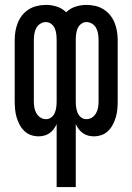

<svg xmlns="http://www.w3.org/2000/svg" viewBox="-20 -548 540 783"><path d="M211 215V-42Q206 -31 199 -21.5Q192 -12 182 -5Q172 2 160.5 5Q149 8 137 8Q121 8 105.5 2.5Q90 -3 78.5 -14.5Q67 -26 59.5 -40.5Q52 -55 47.5 -70.5Q43 -86 41.5 -102.5Q40 -119 40 -135V-385Q40 -403 43 -421Q46 -439 53 -456Q60 -473 71.5 -487Q83 -501 98.5 -510.5Q114 -520 132 -524Q150 -528 168 -528Q190 -528 212 -521Q234 -514 250 -498Q266 -514 288 -521Q310 -528 332 -528Q350 -528 368 -524Q386 -520 401.5 -510.5Q417 -501 428.5 -487Q440 -473 447 -456Q454 -439 457 -421Q460 -403 460 -385V-135Q460 -119 458.5 -102.5Q457 -86 452.5 -70.5Q448 -55 440.5 -40.5Q433 -26 421.5 -14.5Q410 -3 394.5 2.5Q379 8 363 8Q351 8 339.5 5Q328 2 318 -5Q308 -12 301 -21.5Q294 -31 289 -42V215ZM168 -62Q180 -62 189.5 -69.5Q199 -77 203.5 -88Q208 -99 209.5 -111Q211 -123 211 -135V-385Q211 -397 209.5 -409Q208 -421 203.5 -432Q199 -443 189 -450.5Q179 -458 167 -458Q155 -458 144 -451Q133 -444 127.5 -433Q122 -422 120 -409.5Q118 -397 118 -385V-135Q118 -122 120 -110Q122 -98 128 -87Q134 -76 144.5 -69Q155 -62 168 -62ZM332 -62Q345 -62 355.5 -69Q366 -76 372 -87Q378 -98 380 -110Q382 -122 382 -135V-385Q382 -397 380 -409.5Q378 -422 372.5 -433Q367 -444 356 -451Q345 -458 333 -458Q321 -458 311 -450.5Q301 -443 296.5 -432Q292 -421 290.5 -409Q289 -397 289 -385V-135Q289 -123 290.5 -111Q292 -99 296.5 -88Q301 -77 310.5 -69.5Q320 -62 332 -62Z"/></svg>

Font: Iosevka Curly
Style: Regular
Weight: 400
Monospace: yes
Designer: Belleve Invis
Foundry: Belleve Invis
Version: Version 22.1.2; ttfautohint (v1.8.4)